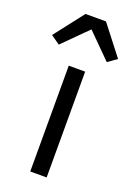

<svg xmlns="http://www.w3.org/2000/svg" viewBox="-182 -823 615 880"><g transform="rotate(20 126.0 -382.5)"><path d="M85 0V-516H165V0ZM176 -765 287 -622 243 -591 126 -708 9 -591 -35 -622 76 -765Z"/></g></svg>

Font: IBM Plex Sans Thai
Style: Regular
Weight: 400
Designer: Mike Abbink, Paul van der Laan, Pieter van Rosmalen, Ben Mitchell, Mark Frömberg
Foundry: Bold Monday
Version: Version 1.2